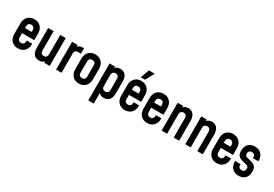

<svg xmlns="http://www.w3.org/2000/svg" viewBox="52 -1936 4667 3272"><g transform="rotate(30 2386.0 -300.0)"><path d="M221 12.5Q168.5 12.5 129.5 -10.2Q90.5 -33 68.8 -74Q47 -115 47 -169.5V-378.5Q47 -432.5 68.8 -473.8Q90.5 -515 129.5 -537.8Q168.5 -560.5 221 -560.5Q300 -560.5 347.2 -510.5Q394.5 -460.5 394.5 -378.5V-249H139V-349H287V-386Q287 -416 269.5 -434.5Q252 -453 221 -453Q190 -453 172.2 -434.5Q154.5 -416 154.5 -386V-162Q154.5 -132 172.2 -113.5Q190 -95 221 -95Q252 -95 269.5 -113.5Q287 -132 287 -162V-179.5H394.5V-169.5Q394.5 -88 347.2 -37.8Q300 12.5 221 12.5Z M635 12.5Q599 12.5 567.5 -3.5Q536 -19.5 516.2 -57.8Q496.5 -96 496.5 -162V-547.5H604V-162Q604 -131.5 621.2 -113.2Q638.5 -95 669 -95Q699.5 -95 716.8 -113.2Q734 -131.5 734 -162V-547.5H841.5V0H734V-80L753 -55.5Q736.5 -23.5 706.8 -5.5Q677 12.5 635 12.5Z M967.5 0V-547.5H1075V-461.5L1055.5 -484.5Q1073 -519.5 1103.5 -537Q1134 -554.5 1174 -554.5H1198.5V-447H1140.5Q1110 -447 1092.5 -430.8Q1075 -414.5 1075 -384.5V0Z M1421 12.5Q1368.5 12.5 1329.5 -10.2Q1290.5 -33 1268.8 -74Q1247 -115 1247 -169.5V-378.5Q1247 -432.5 1268.8 -473.8Q1290.5 -515 1329.5 -537.8Q1368.5 -560.5 1421 -560.5Q1500 -560.5 1547.2 -510.5Q1594.5 -460.5 1594.5 -378.5V-169.5Q1594.5 -88 1547.2 -37.8Q1500 12.5 1421 12.5ZM1421 -95Q1452 -95 1469.5 -113.5Q1487 -132 1487 -162V-386Q1487 -416 1469.5 -434.5Q1452 -453 1421 -453Q1390 -453 1372.2 -434.5Q1354.5 -416 1354.5 -386V-162Q1354.5 -132 1372.2 -113.5Q1390 -95 1421 -95Z M1705 180V-547.5H1812.5V-468L1794 -493Q1810.5 -525 1839.8 -542.8Q1869 -560.5 1911.5 -560.5Q1948 -560.5 1980 -544.2Q2012 -528 2032 -489.8Q2052 -451.5 2052 -386V-162Q2052 -96 2032 -58Q2012 -20 1980 -3.8Q1948 12.5 1911.5 12.5Q1869 12.5 1839.8 -5.2Q1810.5 -23 1794 -55L1812.5 -79.5V180ZM1878 -95Q1909.5 -95 1927 -113.5Q1944.5 -132 1944.5 -162V-386Q1944.5 -416 1927 -434.5Q1909.5 -453 1878.5 -453Q1847 -453 1829.8 -434.5Q1812.5 -416 1812.5 -386V-162Q1812.5 -131.5 1829.8 -113.2Q1847 -95 1878 -95Z M2324.5 12.5Q2272 12.5 2233 -10.2Q2194 -33 2172.2 -74Q2150.5 -115 2150.5 -169.5V-378.5Q2150.5 -432.5 2172.2 -473.8Q2194 -515 2233 -537.8Q2272 -560.5 2324.5 -560.5Q2403.5 -560.5 2450.8 -510.5Q2498 -460.5 2498 -378.5V-249H2242.5V-349H2390.5V-386Q2390.5 -416 2373 -434.5Q2355.5 -453 2324.5 -453Q2293.5 -453 2275.8 -434.5Q2258 -416 2258 -386V-162Q2258 -132 2275.8 -113.5Q2293.5 -95 2324.5 -95Q2355.5 -95 2373 -113.5Q2390.5 -132 2390.5 -162V-179.5H2498V-169.5Q2498 -88 2450.8 -37.8Q2403.5 12.5 2324.5 12.5ZM2283 -608 2344 -780H2459.5L2365 -608Z M2763.5 12.5Q2711 12.5 2672 -10.2Q2633 -33 2611.2 -74Q2589.5 -115 2589.5 -169.5V-378.5Q2589.5 -432.5 2611.2 -473.8Q2633 -515 2672 -537.8Q2711 -560.5 2763.5 -560.5Q2842.5 -560.5 2889.8 -510.5Q2937 -460.5 2937 -378.5V-249H2681.5V-349H2829.5V-386Q2829.5 -416 2812 -434.5Q2794.5 -453 2763.5 -453Q2732.5 -453 2714.8 -434.5Q2697 -416 2697 -386V-162Q2697 -132 2714.8 -113.5Q2732.5 -95 2763.5 -95Q2794.5 -95 2812 -113.5Q2829.5 -132 2829.5 -162V-179.5H2937V-169.5Q2937 -88 2889.8 -37.8Q2842.5 12.5 2763.5 12.5Z M3044.5 0V-547.5H3152V-465.5L3132.5 -487Q3150 -523 3180.5 -541.8Q3211 -560.5 3251 -560.5Q3315.5 -560.5 3352.5 -514Q3389.5 -467.5 3389.5 -386V0H3282V-386Q3282 -416 3264.8 -434.5Q3247.5 -453 3217.5 -453Q3187 -453 3169.5 -434.5Q3152 -416 3152 -386V0Z M3509.5 0V-547.5H3617V-465.5L3597.5 -487Q3615 -523 3645.5 -541.8Q3676 -560.5 3716 -560.5Q3780.5 -560.5 3817.5 -514Q3854.5 -467.5 3854.5 -386V0H3747V-386Q3747 -416 3729.8 -434.5Q3712.5 -453 3682.5 -453Q3652 -453 3634.5 -434.5Q3617 -416 3617 -386V0Z M4132.5 12.5Q4080 12.5 4041 -10.2Q4002 -33 3980.2 -74Q3958.5 -115 3958.5 -169.5V-378.5Q3958.5 -432.5 3980.2 -473.8Q4002 -515 4041 -537.8Q4080 -560.5 4132.5 -560.5Q4211.5 -560.5 4258.8 -510.5Q4306 -460.5 4306 -378.5V-249H4050.5V-349H4198.5V-386Q4198.5 -416 4181 -434.5Q4163.5 -453 4132.5 -453Q4101.5 -453 4083.8 -434.5Q4066 -416 4066 -386V-162Q4066 -132 4083.8 -113.5Q4101.5 -95 4132.5 -95Q4163.5 -95 4181 -113.5Q4198.5 -132 4198.5 -162V-179.5H4306V-169.5Q4306 -88 4258.8 -37.8Q4211.5 12.5 4132.5 12.5Z M4564 12.5Q4483 12.5 4436 -36.2Q4389 -85 4389 -165V-177.5H4496.5V-157.5Q4496.5 -129 4514 -112Q4531.5 -95 4562 -95Q4592.5 -95 4609.5 -112.8Q4626.5 -130.5 4626.5 -163.5Q4626.5 -182.5 4619.8 -194Q4613 -205.5 4599 -212.5Q4585 -219.5 4561.5 -224.5Q4509.5 -236 4470.5 -249.5Q4431.5 -263 4410.2 -292.2Q4389 -321.5 4389 -380Q4389 -467 4435.8 -513.8Q4482.5 -560.5 4559.5 -560.5Q4640.5 -560.5 4687.2 -511.8Q4734 -463 4734 -383V-370.5H4626.5V-390.5Q4626.5 -418.5 4609.2 -435.8Q4592 -453 4561 -453Q4531 -453 4513.8 -435.2Q4496.5 -417.5 4496.5 -385Q4496.5 -366 4503 -354.5Q4509.5 -343 4524 -336Q4538.5 -329 4561.5 -324Q4612 -313 4650.8 -299.8Q4689.5 -286.5 4711.8 -257Q4734 -227.5 4734 -168Q4734 -81.5 4687.8 -34.5Q4641.5 12.5 4564 12.5Z"/></g></svg>

Font: Mohave Light SemiBold
Style: Regular
Weight: 600
Version: Version 2.003